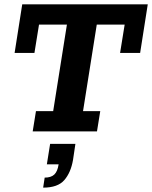

<svg xmlns="http://www.w3.org/2000/svg" viewBox="-20 -603 698 881"><path d="M130 0 145 -93H224L287 -490H159L138 -360H47L82 -583H658L623 -360H531L552 -490H424L361 -93H440L425 0ZM178 258 185 212Q214 212 229 198Q244 184 249 151H195L210 57H326L315 131Q305 189 275 223.5Q245 258 178 258Z"/></svg>

Font: Rokkitt SemiBold
Style: Bold Italic
Weight: 700
Italic angle: -9°
Version: Version 3.103